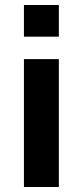

<svg xmlns="http://www.w3.org/2000/svg" viewBox="-20 -750 333 770"><path d="M76 -603V-730H216V-603ZM76 0V-513H216V0Z"/></svg>

Font: M PLUS 1
Style: Bold
Weight: 700
Designer: Coji Morishita
Foundry: UNDERFOREST DESIGN
Version: Version 1.001